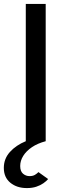

<svg xmlns="http://www.w3.org/2000/svg" viewBox="-36 -720 348 979"><path d="M101 239Q50 239 16.8 211.8Q-16.5 184.5 -16.5 136Q-16.5 89.5 14.5 55Q45.5 20.5 95.5 0V-700H197V0Q155.5 11 126.8 30.5Q98 50 82.5 74.8Q67 99.5 67 126.5Q67 153.5 81.5 165.8Q96 178 114.5 178Q131.5 178 142.2 171.5Q153 165 160 157.5L209.5 193Q200 204 185 214.5Q170 225 149.2 232Q128.5 239 101 239Z"/></svg>

Font: Overpass Medium
Style: Regular
Weight: 500
Designer: Delve Withrington, Dave Bailey, Thomas Jockin
Foundry: Delve Fonts LLC
Version: Version 4.000